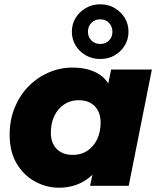

<svg xmlns="http://www.w3.org/2000/svg" viewBox="-20 -866 735 895"><path d="M254 9Q196 9 143 -20Q90 -49 57.5 -104Q25 -159 25 -238Q25 -306 48 -363Q71 -420 111.5 -462Q152 -504 205.5 -527.5Q259 -551 319 -551Q385 -551 432.5 -525.5Q480 -500 502 -443.5Q524 -387 512 -291Q503 -200 469 -132Q435 -64 381 -27.5Q327 9 254 9ZM320 -144Q358 -144 387 -163Q416 -182 432.5 -216Q449 -250 449 -295Q449 -342 422 -370.5Q395 -399 346 -399Q309 -399 279.5 -379.5Q250 -360 233.5 -326Q217 -292 217 -247Q217 -200 244 -172Q271 -144 320 -144ZM400 0 419 -91 455 -270 479 -449 498 -542H688L580 0ZM447 -591Q410 -591 380 -608Q350 -625 332.5 -654Q315 -683 315 -718Q315 -754 332.5 -782.5Q350 -811 380 -828.5Q410 -846 447 -846Q485 -846 514.5 -828.5Q544 -811 561.5 -782.5Q579 -754 579 -718Q579 -683 561.5 -654Q544 -625 514.5 -608Q485 -591 447 -591ZM447 -661Q472 -661 488 -677Q504 -693 504 -718Q504 -743 488 -759.5Q472 -776 447 -776Q423 -776 406.5 -760Q390 -744 390 -718Q390 -693 406.5 -677Q423 -661 447 -661Z"/></svg>

Font: Montserrat Thin ExtraBold
Style: Italic
Weight: 800
Italic angle: -11.3°
Version: Version 9.000